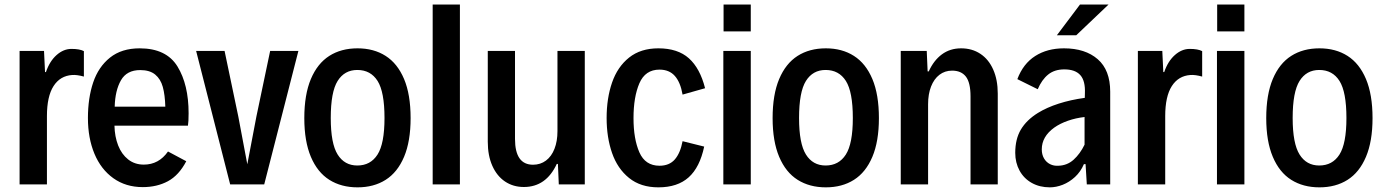

<svg xmlns="http://www.w3.org/2000/svg" viewBox="-20 -804 6033 837"><path d="M65.4 -582H171.9L176.3 -489.7H180.2Q196.3 -537.1 226.6 -564Q256.8 -590.8 291.5 -590.8Q327.6 -590.8 345.7 -581.1V-470.2Q315.4 -478.5 294.9 -477.1Q242.2 -473.6 213.4 -428.7Q184.6 -383.8 184.6 -297.9V0H65.4Z M799.3 -256.3H479Q480 -208.5 495.1 -169.9Q510.3 -131.3 538.8 -108.9Q567.4 -86.4 606.9 -86.4Q672.4 -86.4 712.4 -143.6L792 -101.1Q759.8 -39.6 711.9 -13.9Q664.1 11.7 602.5 11.7Q528.3 11.7 474.1 -27.1Q419.9 -65.9 391.6 -134Q363.3 -202.1 363.3 -289.6Q363.3 -376.5 386.2 -444.6Q409.2 -512.7 459.7 -553Q510.3 -593.3 588.9 -593.3Q705.1 -593.3 753.7 -514.2Q802.2 -435.1 802.2 -310.1Q802.2 -272.5 799.3 -256.3ZM480 -338.9H700.7Q699.2 -390.6 689.7 -425Q680.2 -459.5 656.5 -479Q632.8 -498.5 591.3 -498.5Q532.7 -498.5 507.3 -454.1Q481.9 -409.7 480 -338.9Z M1280.8 -582 1131.8 0H983.4L835 -582H959L1019 -295.4L1058.1 -87.9L1097.7 -295.9L1157.7 -582Z M1306.6 -289.1Q1306.6 -391.6 1335.2 -459.5Q1363.8 -527.3 1415.5 -560.3Q1467.3 -593.3 1538.6 -593.3Q1609.4 -593.3 1661.1 -560.3Q1712.9 -527.3 1741.5 -459.5Q1770 -391.6 1770 -289.1Q1770 -188 1741.5 -120.4Q1712.9 -52.7 1661.1 -20Q1609.4 12.7 1538.6 12.7Q1467.8 12.7 1415.8 -20Q1363.8 -52.7 1335.2 -120.4Q1306.6 -188 1306.6 -289.1ZM1656.2 -289.6Q1656.2 -403.3 1626 -451.2Q1595.7 -499 1537.6 -499Q1481.9 -499 1451.9 -451.2Q1421.9 -403.3 1421.9 -289.6Q1421.9 -178.2 1451.9 -130.4Q1481.9 -82.5 1537.6 -82.5Q1595.2 -82.5 1625.7 -130.1Q1656.2 -177.7 1656.2 -289.6Z M1866.2 -784.2H1984.9V0H1866.2Z M2106.4 -186V-582H2225.1V-198.2Q2225.1 -85.9 2303.7 -85.9Q2335.9 -85.9 2360.1 -104Q2384.3 -122.1 2397.2 -155.3Q2410.2 -188.5 2410.2 -232.4V-582H2529.3V0H2416L2412.1 -89.4H2407.2Q2360.8 11.2 2263.7 11.2Q2217.3 11.2 2181.6 -12.7Q2146 -36.6 2126.2 -81.3Q2106.4 -126 2106.4 -186Z M2624.5 -289.6Q2624.5 -375.5 2648.2 -444.1Q2671.9 -512.7 2722.4 -553Q2772.9 -593.3 2850.1 -593.3Q2934.6 -593.3 2983.2 -549.8Q3031.7 -506.3 3053.7 -419.4L2955.6 -391.6Q2946.3 -445.3 2921.9 -472.9Q2897.5 -500.5 2855 -500.5Q2793 -500.5 2767.3 -440.9Q2741.7 -381.3 2741.7 -289.1Q2741.7 -198.2 2767.3 -139.9Q2793 -81.5 2855 -81.5Q2897.9 -81.5 2921.9 -109.1Q2945.8 -136.7 2955.6 -188.5L3049.8 -165Q3030.8 -74.7 2982.2 -31Q2933.6 12.7 2850.1 12.7Q2772.9 12.7 2722.4 -28.1Q2671.9 -68.8 2648.2 -137Q2624.5 -205.1 2624.5 -289.6Z M3134.3 -784.2H3252.9V-667H3134.3ZM3133.3 -582H3252.9V0H3133.3Z M3348.1 -289.1Q3348.1 -391.6 3376.7 -459.5Q3405.3 -527.3 3457 -560.3Q3508.8 -593.3 3580.1 -593.3Q3650.9 -593.3 3702.6 -560.3Q3754.4 -527.3 3783 -459.5Q3811.5 -391.6 3811.5 -289.1Q3811.5 -188 3783 -120.4Q3754.4 -52.7 3702.6 -20Q3650.9 12.7 3580.1 12.7Q3509.3 12.7 3457.3 -20Q3405.3 -52.7 3376.7 -120.4Q3348.1 -188 3348.1 -289.1ZM3697.8 -289.6Q3697.8 -403.3 3667.5 -451.2Q3637.2 -499 3579.1 -499Q3523.4 -499 3493.4 -451.2Q3463.4 -403.3 3463.4 -289.6Q3463.4 -178.2 3493.4 -130.4Q3523.4 -82.5 3579.1 -82.5Q3636.7 -82.5 3667.2 -130.1Q3697.8 -177.7 3697.8 -289.6Z M3906.7 -582H4020L4023.9 -492.7H4028.8Q4050.3 -540.5 4085.9 -566.9Q4121.6 -593.3 4169.9 -593.3Q4217.8 -593.3 4253.9 -569.3Q4290 -545.4 4309.8 -500.7Q4329.6 -456.1 4329.6 -396V0H4210.9V-383.8Q4210.9 -443.8 4190.7 -470Q4170.4 -496.1 4130.4 -496.1Q4099.1 -496.1 4075.4 -478Q4051.8 -460 4038.8 -426.8Q4025.9 -393.6 4025.9 -349.6V0H3906.7Z M4819.8 -404.3V0H4717.8L4712.4 -88.4H4705.1Q4690.9 -55.2 4666.3 -32.5Q4641.6 -9.8 4612.8 1.5Q4584 12.7 4556.6 12.7Q4512.2 12.7 4477.8 -6.6Q4443.4 -25.9 4424.6 -60.3Q4405.8 -94.7 4405.8 -137.7Q4405.8 -197.8 4430.4 -239.3Q4455.1 -280.8 4504.4 -311.5Q4543 -335.4 4595.5 -352.3Q4647.9 -369.1 4709 -377.4L4709.5 -397Q4711.9 -451.2 4689.7 -476.3Q4667.5 -501.5 4619.6 -501.5Q4577.1 -501.5 4549.3 -479Q4521.5 -456.5 4503.9 -415L4415 -459Q4440.4 -526.4 4492.9 -559.8Q4545.4 -593.3 4618.2 -593.3Q4710.9 -593.3 4765.4 -545.9Q4819.8 -498.5 4819.8 -404.3ZM4708 -173.3V-293.9Q4669.9 -289.6 4635.5 -277.6Q4601.1 -265.6 4575.7 -247.6Q4521.5 -208.5 4521.5 -152.8Q4521.5 -130.4 4531.2 -113.5Q4541 -96.7 4557.6 -88.4Q4574.2 -80.1 4593.8 -81.5Q4632.3 -82.5 4660.4 -107.9Q4688.5 -133.3 4708 -173.3ZM4688 -784.2H4812.5L4671.9 -650.4H4587.4Z M4940.4 -582H5046.9L5051.3 -489.7H5055.2Q5071.3 -537.1 5101.6 -564Q5131.8 -590.8 5166.5 -590.8Q5202.6 -590.8 5220.7 -581.1V-470.2Q5190.4 -478.5 5169.9 -477.1Q5117.2 -473.6 5088.4 -428.7Q5059.6 -383.8 5059.6 -297.9V0H4940.4Z M5286.1 -784.2H5404.8V-667H5286.1ZM5285.2 -582H5404.8V0H5285.2Z M5500 -289.1Q5500 -391.6 5528.6 -459.5Q5557.1 -527.3 5608.9 -560.3Q5660.6 -593.3 5731.9 -593.3Q5802.7 -593.3 5854.5 -560.3Q5906.2 -527.3 5934.8 -459.5Q5963.4 -391.6 5963.4 -289.1Q5963.4 -188 5934.8 -120.4Q5906.2 -52.7 5854.5 -20Q5802.7 12.7 5731.9 12.7Q5661.1 12.7 5609.1 -20Q5557.1 -52.7 5528.6 -120.4Q5500 -188 5500 -289.1ZM5849.6 -289.6Q5849.6 -403.3 5819.3 -451.2Q5789.1 -499 5731 -499Q5675.3 -499 5645.3 -451.2Q5615.2 -403.3 5615.2 -289.6Q5615.2 -178.2 5645.3 -130.4Q5675.3 -82.5 5731 -82.5Q5788.6 -82.5 5819.1 -130.1Q5849.6 -177.7 5849.6 -289.6Z"/></svg>

Font: Decalotype Medium
Style: Regular
Weight: 500
Designer: Alfredo Marco Pradil
Foundry: Alfredo Marco Pradil
Version: Version 1.0